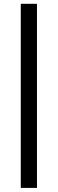

<svg xmlns="http://www.w3.org/2000/svg" viewBox="-20 -790 296 984"><path d="M86.5 -770.5H169.5V173H86.5Z"/></svg>

Font: Lato SemiBold
Style: Regular
Weight: 600
Designer: Lukasz Dziedzic with Adam Twardoch and Botio Nikoltchev
Foundry: tyPoland Lukasz Dziedzic
Version: Version 2.015; 2015-08-06; http://www.latofonts.com/